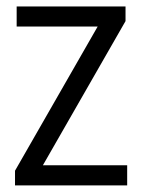

<svg xmlns="http://www.w3.org/2000/svg" viewBox="-20 -562 428 582"><path d="M25.5 0V-44.5L276 -481.5H30.5V-542.5H360.5V-498L110 -61H365.5V0Z"/></svg>

Font: Encode Sans Condensed
Style: Regular
Weight: 400
Width: 3
Designer: Multiple Designers
Foundry: Impallari Type
Version: Version 3.000; ttfautohint (v1.8.3) -l 8 -r 50 -G 200 -x 14 